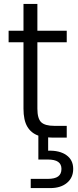

<svg xmlns="http://www.w3.org/2000/svg" viewBox="-20 -703 396 981"><path d="M226 67Q284 65 319 89.5Q354 114 354 160Q354 205 322 231.5Q290 258 237 258H137V211H223Q260 211 277 198.5Q294 186 294 160Q294 136 277 124Q260 112 223 112H176V-10Q139 -23 119.5 -56Q100 -89 100 -148V-487H24V-546H100V-683H171V-546H321V-487H171V-148Q171 -97 190.5 -78.5Q210 -60 257 -60H321V0H246Q235 0 226 -1Z"/></svg>

Font: Poppins Light
Style: Regular
Weight: 300
Designer: Ninad Kale (Devanagari), Jonny Pinhorn (Latin)
Version: Version 5.002